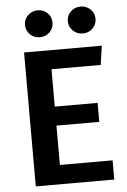

<svg xmlns="http://www.w3.org/2000/svg" viewBox="-60 -944 653 987"><g transform="rotate(-5 266.5 -450.5)"><path d="M217 -593V-400H438V-302H217V-99H489V0H84V-691H485L471 -593ZM172 -762Q143 -762 122 -782Q101 -802 101 -832Q101 -861 122 -881Q143 -901 172 -901Q202 -901 222.5 -881Q243 -861 243 -832Q243 -802 222.5 -782Q202 -762 172 -762ZM394 -762Q364 -762 343 -782Q322 -802 322 -832Q322 -861 343 -881Q364 -901 394 -901Q423 -901 444 -881Q465 -861 465 -832Q465 -802 444 -782Q423 -762 394 -762Z"/></g></svg>

Font: Qnwhxotralxmqkhsjrfbfhwcoqn
Style: Regular
Weight: 500
Designer: Carrois Corporate & Edenspiekermann
Foundry: Carrois Corporate GbR & Edenspiekermann AG
Version: Version 2.001